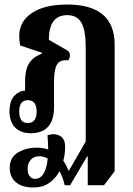

<svg xmlns="http://www.w3.org/2000/svg" viewBox="-20 -579 586 849"><path d="M127 250Q78 250 50.5 227Q23 204 23 163Q23 118 58.5 96Q94 74 143 74Q170 74 193 82Q193 55 190 19Q221 9 244.5 21.5Q268 34 268 70Q268 102 260 132Q268 143 273.5 154.5Q279 166 284 177L359 47V-370Q359 -445 340 -478.5Q321 -512 277 -512Q196 -512 196 -403L262 -365Q276 -358 282.5 -352Q289 -346 289 -335Q289 -320 281 -312Q244 -316 231.5 -293Q219 -270 219 -221V-107Q219 10 116 10Q72 10 47 -15Q22 -40 22 -87Q22 -133 43.5 -155.5Q65 -178 90 -178H91V-222Q91 -270 108 -298Q125 -326 165 -342V-346L69 -378Q65 -402 65 -419Q65 -484 121 -521.5Q177 -559 277 -559Q487 -559 487 -381V178L440 240H368V113H365L290 240H266Q259 207 243 178Q226 210 197.5 230Q169 250 127 250ZM103 -35Q142 -35 142 -86Q142 -136 103 -136Q65 -136 65 -85Q65 -35 103 -35ZM102 167Q102 189 111.5 200.5Q121 212 134 212Q182 212 191 122Q173 112 153 112Q129 112 115.5 128Q102 144 102 167Z"/></svg>

Font: Noto Serif Thai ExtraCondensed
Style: Bold
Weight: 700
Width: 2
Designer: Monotype Design Team
Foundry: Monotype Imaging Inc.
Version: Version 2.002; ttfautohint (v1.8.4.7-5d5b)